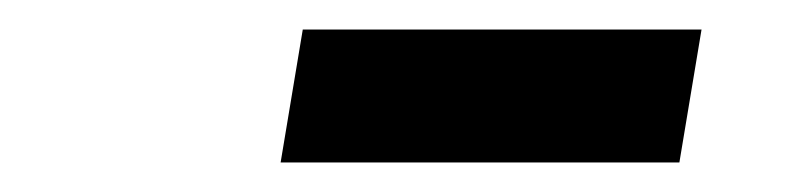

<svg xmlns="http://www.w3.org/2000/svg" viewBox="-20 -690 540 130"><path d="M170 -580 185 -670H455L440 -580Z"/></svg>

Font: Familjen Grotesk GF
Style: Bold Italic
Weight: 700
Designer: Anders Wikstroem, Jonas Baeckman, Matilda Gysing, Kristian Moeller
Foundry: Familjen STHML AB
Version: Version 2.000; Beta; Release 4; Build 6